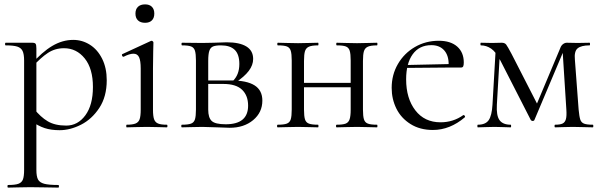

<svg xmlns="http://www.w3.org/2000/svg" viewBox="-20 -581 2745 876"><path d="M17 263Q49 263 64 257.5Q79 252 84.5 238Q90 224 90 194V-305Q90 -334 83 -348.5Q76 -363 58.5 -368.5Q41 -374 6 -374Q3 -374 3 -380Q3 -386 6 -386H127Q139 -386 142.5 -381Q146 -376 146 -360V194Q146 224 153.5 238Q161 252 182 257.5Q203 263 246 263Q249 263 249 269Q249 275 246 275Q211 275 191 274L118 273L59 274Q44 275 17 275Q14 275 14 269Q14 263 17 263ZM120 -30 135 -85Q165 -47 198 -27.5Q231 -8 282 -8Q335 -8 369.5 -55Q404 -102 404 -184Q404 -268 366.5 -314.5Q329 -361 272 -361Q231 -361 198.5 -339.5Q166 -318 130 -278L121 -286Q172 -344 218.5 -371.5Q265 -399 314 -399Q355 -399 390 -377Q425 -355 446 -313Q467 -271 467 -215Q467 -140 433 -88.5Q399 -37 349.5 -12Q300 13 252 13Q213 13 184 3.5Q155 -6 120 -30Z M558 -12Q585 -12 598.5 -17.5Q612 -23 617 -37Q622 -51 622 -81V-268Q622 -304 614.5 -320Q607 -336 589 -336Q571 -336 544 -322H543Q539 -322 537 -327Q535 -332 538 -334L668 -394L672 -395Q674 -395 677 -392.5Q680 -390 680 -387Q680 -380 679 -347Q678 -314 678 -269V-81Q678 -51 683 -37Q688 -23 701 -17.5Q714 -12 741 -12Q744 -12 744 -6Q744 0 741 0Q718 0 704 -1L650 -2L596 -1Q582 0 558 0Q556 0 556 -6Q556 -12 558 -12ZM598 -519Q598 -539 609.5 -550Q621 -561 642 -561Q662 -561 673 -550Q684 -539 684 -519Q684 -499 673 -488Q662 -477 642 -477Q621 -477 609.5 -488Q598 -499 598 -519Z M955 -386Q995 -388 1014 -388Q1073 -388 1104 -369Q1135 -350 1135 -312Q1135 -284 1115 -257.5Q1095 -231 1054 -204L1041 -210Q1072 -239 1072 -289Q1072 -333 1051 -353.5Q1030 -374 988 -374Q964 -374 952 -369Q940 -364 935 -349Q930 -334 930 -303V-81Q930 -44 946 -29Q962 -14 1010 -14Q1112 -14 1112 -99Q1112 -145 1084.5 -171.5Q1057 -198 999 -198H907L906 -214H1034Q1106 -214 1141.5 -191.5Q1177 -169 1177 -122Q1177 -68 1135 -33Q1093 2 1028 2Q1013 2 971 0Q923 -2 903 -2L850 -1Q836 0 810 0Q807 0 807 -6Q807 -12 810 -12Q838 -12 851.5 -17Q865 -22 869.5 -36.5Q874 -51 874 -81V-305Q874 -335 869.5 -349.5Q865 -364 852 -369Q839 -374 811 -374Q808 -374 808 -380Q808 -386 811 -386L903 -385Z M1337 -203H1606V-183H1337ZM1248 -374Q1245 -374 1245 -380Q1245 -386 1248 -386Q1273 -386 1287 -385L1340 -384L1391 -385Q1406 -386 1431 -386Q1433 -386 1433 -380Q1433 -374 1431 -374Q1403 -374 1389.5 -368Q1376 -362 1371.5 -347.5Q1367 -333 1367 -303V-81Q1367 -51 1371.5 -36.5Q1376 -22 1389.5 -17Q1403 -12 1431 -12Q1433 -12 1433 -6Q1433 0 1431 0Q1405 0 1390 -1L1340 -2L1287 -1Q1273 0 1247 0Q1244 0 1244 -6Q1244 -12 1247 -12Q1275 -12 1288.5 -17Q1302 -22 1306.5 -36.5Q1311 -51 1311 -81V-305Q1311 -335 1306.5 -349.5Q1302 -364 1289 -369Q1276 -374 1248 -374ZM1517 -374Q1514 -374 1514 -380Q1514 -386 1517 -386Q1542 -386 1556 -385L1609 -384L1660 -385Q1675 -386 1700 -386Q1702 -386 1702 -380Q1702 -374 1700 -374Q1672 -374 1658.5 -368Q1645 -362 1640.5 -347.5Q1636 -333 1636 -303V-81Q1636 -51 1640.5 -36.5Q1645 -22 1658.5 -17Q1672 -12 1700 -12Q1702 -12 1702 -6Q1702 0 1700 0Q1674 0 1659 -1L1609 -2L1555 -1Q1541 0 1516 0Q1513 0 1513 -6Q1513 -12 1516 -12Q1544 -12 1557 -17Q1570 -22 1575 -36.5Q1580 -51 1580 -81V-305Q1580 -335 1575.5 -349.5Q1571 -364 1558 -369Q1545 -374 1517 -374Z M1767 -180Q1767 -240 1795.5 -289Q1824 -338 1873 -366.5Q1922 -395 1982 -395Q2036 -395 2066 -368.5Q2096 -342 2096 -296Q2096 -284 2093.5 -278.5Q2091 -273 2084 -273H2026L2027 -288Q2027 -329 2006 -352Q1985 -375 1948 -375Q1893 -375 1863 -333.5Q1833 -292 1833 -219Q1833 -132 1875 -77.5Q1917 -23 1990 -23Q2048 -23 2094 -56H2095Q2098 -56 2100.5 -52.5Q2103 -49 2101 -46Q2033 12 1955 12Q1896 12 1853 -15Q1810 -42 1788.5 -85.5Q1767 -129 1767 -180ZM1814 -284 2042 -289V-273L1815 -271Z M2242 -364 2262 -361 2247 -104Q2244 -54 2259 -33Q2274 -12 2310 -12Q2312 -12 2312 -6Q2312 0 2310 0Q2289 0 2277 -1L2236 -2L2194 -1Q2182 0 2160 0Q2158 0 2158 -6Q2158 -12 2160 -12Q2195 -12 2209.5 -32.5Q2224 -53 2227 -104ZM2685 0Q2658 0 2643 -1L2593 -2L2546 -1Q2534 0 2513 0Q2510 0 2510 -6Q2510 -12 2513 -12Q2536 -12 2547 -17.5Q2558 -23 2562 -37.5Q2566 -52 2564 -81L2546 -363L2562 -374L2418 -33Q2416 -29 2410 -29Q2406 -29 2402 -33L2264 -303Q2243 -344 2221 -359Q2199 -374 2174 -374Q2172 -374 2172 -380Q2172 -386 2174 -386L2225 -385L2269 -386Q2283 -386 2289.5 -377.5Q2296 -369 2314 -335L2437 -95L2410 -61L2536 -361Q2540 -373 2548.5 -379.5Q2557 -386 2566 -386L2615 -385L2670 -386Q2672 -386 2672 -380Q2672 -374 2670 -374Q2632 -374 2615.5 -360.5Q2599 -347 2603 -308L2620 -81Q2623 -49 2627.5 -35.5Q2632 -22 2644.5 -17Q2657 -12 2685 -12Q2687 -12 2687 -6Q2687 0 2685 0Z"/></svg>

Font: Cormorant
Style: Regular
Weight: 400
Designer: Christian Thalmann (Catharsis Fonts)
Foundry: Catharsis Fonts
Version: Version 4.000